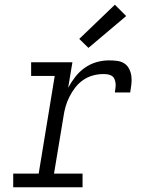

<svg xmlns="http://www.w3.org/2000/svg" viewBox="-20 -794 640 814"><path d="M36 0V-58H144L212 -472H112V-530H287L269 -422Q282 -446 299.5 -468.5Q317 -491 340 -507Q363 -523 389 -530.5Q415 -538 442 -538Q459 -538 476 -536Q493 -534 506.5 -525.5Q520 -517 527.5 -502Q535 -487 537 -470.5Q539 -454 537 -436.5Q535 -419 532 -402H467Q468 -412 469.5 -421.5Q471 -431 470 -440.5Q469 -450 465.5 -458.5Q462 -467 454.5 -472Q447 -477 437.5 -478.5Q428 -480 418 -480Q396 -480 374 -474Q352 -468 333 -455Q314 -442 299.5 -423.5Q285 -405 274.5 -384Q264 -363 258 -342Q252 -321 249 -299L209 -58H330V0ZM355 -591 316 -629 467 -774 515 -726Z"/></svg>

Font: Iosevka Slab LtExObl
Style: Regular
Weight: 300
Width: 7
Italic angle: -9°
Monospace: yes
Designer: Belleve Invis
Foundry: Belleve Invis
Version: Version 11.1.0; ttfautohint (v1.8.3)